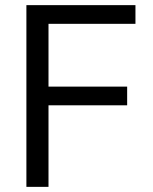

<svg xmlns="http://www.w3.org/2000/svg" viewBox="-20 -727 595 747"><path d="M82.7 -707H507V-634.3H168.7V-390H474.7V-317.3H168.7V0H82.7Z"/></svg>

Font: Asta Sans Light
Style: Regular
Weight: 300
Designer: 42dot
Version: Version 1.000